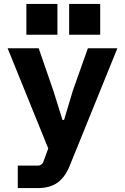

<svg xmlns="http://www.w3.org/2000/svg" viewBox="-20 -763 640 983"><path d="M430 -516H581L338 83Q315 142 276 171Q237 200 173 200H71V85H174Q184 85 191.5 79.5Q199 74 202 65L227 -3L19 -516H178L253 -299L300 -149H308L353 -299ZM493 -743V-585H334V-743ZM274 -743V-585H115V-743Z"/></svg>

Font: iA Writer Duo V
Style: Regular
Weight: 400
Designer: Mike Abbink, Paul van der Laan, Pieter van Rosmalen, Oliver Reichenstein
Foundry: Information Architects Inc.
Version: Version 2.000